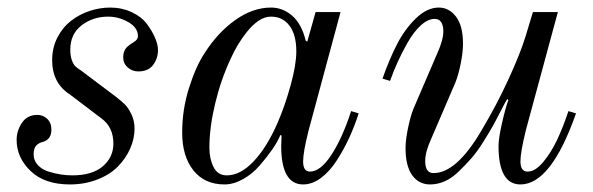

<svg xmlns="http://www.w3.org/2000/svg" viewBox="-20 -476 1568 508"><path d="M24 -106Q24 -130 38 -151Q52 -172 79 -172Q94 -172 105 -161.5Q116 -151 116 -133Q116 -108 95 -101Q82 -98 75.5 -90.5Q69 -83 69 -67Q69 -52 79.5 -40Q90 -28 107 -22.5Q124 -17 140 -14.5Q156 -12 171 -12Q224 -12 252 -36Q280 -60 280 -96Q280 -140 248 -163L165 -226Q118 -256 118 -317Q118 -350 132 -377Q146 -404 168 -421Q190 -438 217 -447Q244 -456 272 -456Q302 -456 328 -444Q354 -432 368 -413.5Q382 -395 390 -376.5Q398 -358 398 -344Q398 -321 385 -304Q372 -287 346 -287Q330 -287 318 -297.5Q306 -308 306 -324Q306 -344 319 -354Q323 -358 333 -364Q345 -371 345 -380Q345 -403 319.5 -417.5Q294 -432 266 -432Q226 -432 196 -409Q166 -386 166 -345Q166 -328 170 -317Q174 -306 179 -301Q184 -296 195 -289L288 -219Q302 -208 311 -199Q320 -190 328 -173Q336 -156 336 -136Q336 -109 324.5 -83Q313 -57 292 -35.5Q271 -14 237.5 -1Q204 12 165 12Q98 12 61 -23.5Q24 -59 24 -106Z M462 -125Q462 -186 480 -243Q498 -300 521 -335Q556 -390 602.5 -423Q649 -456 697 -456Q728 -456 753 -434.5Q778 -413 789 -368L793 -366L815 -444H881L796 -129Q782 -73 782 -49Q782 -22 800 -22Q828 -22 857 -66.5Q886 -111 909 -182L929 -176Q918 -142 904 -111.5Q890 -81 871 -51.5Q852 -22 829 -5Q806 12 782 12Q724 12 724 -90L725 -117L722 -119Q714 -100 700 -80Q686 -60 667 -38Q648 -16 623 -2Q598 12 574 12Q521 12 491.5 -25.5Q462 -63 462 -125ZM534 -85Q534 -56 545 -34Q556 -12 580 -12Q616 -12 651 -49Q686 -86 714 -150Q734 -196 749 -250.5Q764 -305 764 -340Q764 -384 746 -408Q728 -432 697 -432Q680 -432 664 -421Q648 -410 634 -392.5Q620 -375 609.5 -357.5Q599 -340 590 -320Q564 -264 549 -201Q534 -138 534 -85Z M992 -268Q1010 -319 1030.5 -359Q1051 -399 1080.5 -427.5Q1110 -456 1141 -456Q1168 -456 1186.5 -432Q1205 -408 1205 -360Q1205 -338 1199 -308Q1193 -278 1185 -258L1121 -109Q1105 -74 1105 -50Q1105 -18 1127 -18Q1188 -18 1254 -131Q1294 -198 1325 -265.5Q1356 -333 1370 -378L1390 -444H1456L1372 -134Q1357 -74 1357 -49Q1357 -22 1376 -22Q1396 -22 1417 -47Q1438 -72 1454 -106Q1470 -140 1484 -182L1504 -176Q1438 12 1357 12Q1299 12 1299 -90Q1299 -110 1308.5 -151.5Q1318 -193 1325 -211L1322 -214Q1318 -208 1305 -182.5Q1292 -157 1283 -141Q1274 -125 1258 -99.5Q1242 -74 1227 -57Q1212 -40 1194 -22.5Q1176 -5 1157 3.5Q1138 12 1118 12Q1088 12 1070.5 -12.5Q1053 -37 1053 -84Q1053 -106 1059.5 -137Q1066 -168 1073 -186L1137 -335Q1153 -370 1153 -394Q1153 -408 1147.5 -417Q1142 -426 1130 -426Q1112 -426 1093 -408.5Q1074 -391 1058 -362.5Q1042 -334 1031.5 -310.5Q1021 -287 1012 -262Z"/></svg>

Font: Old Standard TT
Style: Italic
Weight: 400
Italic angle: -15.2°
Designer: Alexey Kryukov <alexios@thessalonica.org.ru>
Version: Version 2.2